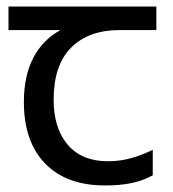

<svg xmlns="http://www.w3.org/2000/svg" viewBox="-20 -557 530 587"><path d="M301 10Q183 10 118 -57Q53 -124 53 -245Q53 -325 82 -380.5Q111 -436 165 -465H6V-537H458V-465H345Q251 -465 197.5 -411.5Q144 -358 144 -252Q144 -165 187 -114.5Q230 -64 310 -64Q347 -64 381 -73.5Q415 -83 447 -99V-21Q418 -5 383 2.5Q348 10 301 10Z"/></svg>

Font: umalayalam85
Style: Book
Weight: 400
Designer: Jelle Bosma - Monotype Design Team
Foundry: Monotype Imaging Inc.
Version: Version 2.003